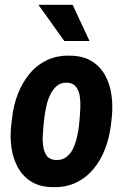

<svg xmlns="http://www.w3.org/2000/svg" viewBox="-20 -770 522 800"><path d="M26.4 -246.1 30.8 -281.2Q36.1 -331.1 54 -377.4Q71.8 -423.8 101.8 -460.9Q131.8 -498 174.6 -518.8Q217.3 -539.6 272.9 -538.1Q327.6 -537.1 363 -514.6Q398.4 -492.2 418.5 -455.3Q438.5 -418.5 444.6 -373.3Q450.7 -328.1 445.8 -281.7L441.9 -246.6Q435.5 -196.3 418 -149.9Q400.4 -103.5 370.4 -66.9Q340.3 -30.3 297.6 -9.5Q254.9 11.2 199.2 9.8Q145 8.8 109.6 -13.7Q74.2 -36.1 54.2 -72.8Q34.2 -109.4 27.8 -154.5Q21.5 -199.7 26.4 -246.1ZM165 -281.7 161.1 -245.1Q159.7 -229.5 158.2 -206.3Q156.7 -183.1 160.2 -159.7Q163.6 -136.2 175.3 -120.4Q187 -104.5 211.4 -103.5Q238.8 -101.6 257.1 -116Q275.4 -130.4 285.6 -153.3Q295.9 -176.3 301.3 -201.4Q306.6 -226.6 309.1 -247.1L312.5 -282.7Q313.5 -297.9 314.7 -321.5Q315.9 -345.2 312.5 -368.4Q309.1 -391.6 297.1 -407.7Q285.2 -423.8 261.2 -425.3Q234.4 -426.8 217 -412.1Q199.7 -397.5 189 -374.8Q178.2 -352.1 172.9 -326.7Q167.5 -301.3 165 -281.7ZM282.7 -750 353 -599.1H248L140.1 -750Z"/></svg>

Font: Roboto Condensed
Style: Bold Italic
Weight: 700
Italic angle: -12°
Designer: Christian Robertson
Foundry: Google
Version: Version 3.0